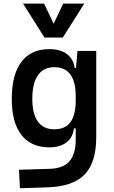

<svg xmlns="http://www.w3.org/2000/svg" viewBox="-20 -796 626 1050"><path d="M88.9 233.4 84 132.3 250 127.4Q325.7 125.5 359.9 85.9Q394 46.4 394 -30.3V-408.2L403.8 -517.6H506.3V-45.9Q506.3 92.3 442.9 158.2Q379.4 224.1 240.2 228.5ZM250 9.8Q149.9 9.8 97.2 -57.9Q44.4 -125.5 44.4 -255.4Q44.4 -388.2 97.2 -457.8Q149.9 -527.3 250 -527.3Q310.5 -527.3 345.9 -500.5Q381.3 -473.6 388.7 -423.8H427.7L394 -271Q394 -349.6 364.5 -389.2Q335 -428.7 276.9 -428.7Q218.3 -428.7 187.5 -384.5Q156.7 -340.3 156.7 -255.4Q156.7 -172.9 187.3 -130.9Q217.8 -88.9 276.9 -88.9Q336.9 -88.9 365.5 -128.2Q394 -167.5 394 -246.1L429.2 -93.8H384.3Q378.4 -43.9 343.3 -17.1Q308.1 9.8 250 9.8ZM223.1 -590.8 106 -776.4H221.2L278.3 -656.2H268.6L325.7 -776.4H440.9L323.7 -590.8Z"/></svg>

Font: Cascadia Code Medium
Style: Regular
Weight: 500
Monospace: yes
Designer: Aaron Bell
Foundry: Saja Typeworks
Version: Version 2407.024